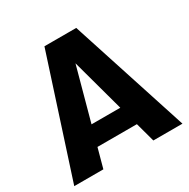

<svg xmlns="http://www.w3.org/2000/svg" viewBox="-158 -844 972 988"><g transform="rotate(-30 327.5 -350.0)"><path d="M222 -231H430L472 -115H181ZM233 -700H370L179 0H6ZM285 -700H422L649 0H476Z"/></g></svg>

Font: Moderustic
Style: Bold
Weight: 700
Designer: Tural Alisoy
Foundry: TAFT Foundry
Version: Version 2.120